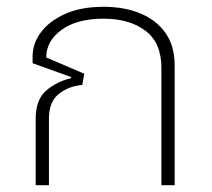

<svg xmlns="http://www.w3.org/2000/svg" viewBox="-20 -545 623 565"><path d="M85 0V-195Q85 -252 116 -278.5Q147 -305 189 -315L190 -318L76 -359V-380Q76 -417 100.5 -450Q125 -483 171.5 -504Q218 -525 285 -525Q346 -525 393 -505.5Q440 -486 467 -448Q494 -410 494 -352V0H455V-345Q455 -419 408 -454.5Q361 -490 285 -490Q206 -490 161 -457Q116 -424 116 -376L228 -328L222 -295Q183 -292 153.5 -269Q124 -246 124 -196V0Z"/></svg>

Font: Noto Sans Thai UI ExtLt
Style: Regular
Weight: 200
Designer: Monotype Design Team
Foundry: Monotype Imaging Inc.
Version: Version 2.000;GOOG;noto-source:20170915:90ef993387c0